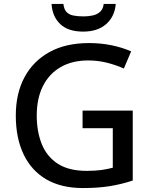

<svg xmlns="http://www.w3.org/2000/svg" viewBox="-20 -942 767 972"><path d="M398 -382H652V-28Q594 -9 535 0.5Q476 10 400 10Q290 10 214.5 -34Q139 -78 99.5 -160.5Q60 -243 60 -357Q60 -469 104 -551Q148 -633 230.5 -678.5Q313 -724 431 -724Q490 -724 544 -713Q598 -702 644 -682L607 -595Q570 -612 523.5 -624Q477 -636 427 -636Q345 -636 286.5 -602Q228 -568 197 -505.5Q166 -443 166 -357Q166 -275 192 -211.5Q218 -148 273.5 -112.5Q329 -77 419 -77Q463 -77 494 -81.5Q525 -86 551 -93V-293H398ZM566 -922Q561 -859 518 -820.5Q475 -782 401 -782Q325 -782 285 -820Q245 -858 241 -922H301Q304 -895 316.5 -881.5Q329 -868 351 -863.5Q373 -859 403 -859Q429 -859 450.5 -864Q472 -869 487 -882.5Q502 -896 505 -922Z"/></svg>

Font: Noto Sans New Tai Lue Medium
Style: Regular
Weight: 500
Version: Version 2.003